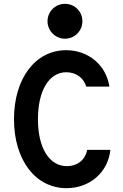

<svg xmlns="http://www.w3.org/2000/svg" viewBox="-20 -972 640 1002"><path d="M435 -190C425 -138 384 -105 329 -105C237 -105 178 -200 178 -350C178 -499 236 -595 326 -595C376 -595 417 -566 430 -520H551C534 -632 442 -710 325 -710C165 -710 53 -563 53 -350C53 -137 165 10 327 10C449 10 544 -73 556 -190ZM228 -861C228 -811 269 -770 319 -770C370 -770 410 -811 410 -861C410 -912 370 -952 319 -952C269 -952 228 -912 228 -861Z"/></svg>

Font: CommitMono
Style: 700Regular
Weight: 700
Monospace: yes
Designer: Eigil Nikolajsen
Foundry: Eigil Nikolajsen
Version: Version 1.143